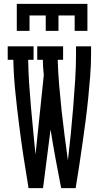

<svg xmlns="http://www.w3.org/2000/svg" viewBox="-20 -975 540 995"><path d="M67 -815V-955H433V-815H367V-895H283V-815H217V-895H133V-815ZM128 0Q114 -83 101.5 -165.5Q89 -248 78.5 -331.5Q68 -415 59.5 -498Q51 -581 49 -665H20V-735H154V-665H126Q127 -603 131 -542Q135 -481 140.5 -419.5Q146 -358 152 -296.5Q158 -235 164 -174L207 -586Q205 -605 203.5 -625Q202 -645 202 -665H173V-735H307V-665H279Q281 -600 286.5 -534.5Q292 -469 299 -404Q306 -339 314.5 -274Q323 -209 332 -144Q340 -213 347 -282.5Q354 -352 359.5 -421Q365 -490 369.5 -559.5Q374 -629 374 -698V-735H452V-698Q452 -640 447.5 -581.5Q443 -523 437 -464.5Q431 -406 423.5 -348Q416 -290 407.5 -232Q399 -174 390.5 -116Q382 -58 372 0H297Q282 -76 268 -152Q254 -228 242 -304L203 0Z"/></svg>

Font: Iosevka Curly Slab
Style: Regular
Weight: 400
Monospace: yes
Designer: Belleve Invis
Foundry: Belleve Invis
Version: Version 22.1.2; ttfautohint (v1.8.4)